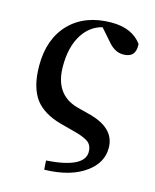

<svg xmlns="http://www.w3.org/2000/svg" viewBox="-115 -629 745 924"><g transform="rotate(15 257.5 -167.0)"><path d="M344 -95Q468 -60 468 36Q468 110 400 159Q326 214 195 217L192 172Q380 159 380 79Q380 50 363 34Q344 17 292 3L213 -18Q127 -42 86 -95Q42 -154 42 -262Q42 -395 118 -473Q195 -551 326 -551Q429 -551 477 -485Q482 -417 418 -417Q379 -417 347 -452L289 -518Q230 -504 193 -448Q153 -386 153 -288Q153 -147 271 -114Z"/></g></svg>

Font: Source Han Serif JP
Style: Bold
Weight: 700
Designer: Ryoko NISHIZUKA  (kana & ideographs); Frank Grießhammer (Latin, Greek & Cyrillic); Wenlong ZHANG  (bopomofo); Sandoll Co
Foundry: Adobe Systems Incorporated
Version: Version 1.000;PS 1;hotconv 16.6.53;makeotf.lib2.5.65590